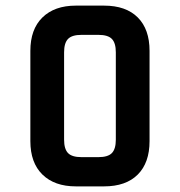

<svg xmlns="http://www.w3.org/2000/svg" viewBox="-20 -663 640 683"><path d="M208 -166Q208 -133 222 -118.5Q236 -104 270 -104H330Q364 -104 378 -118.5Q392 -133 392 -166V-477Q392 -510 378 -524.5Q364 -539 330 -539H270Q236 -539 222 -524.5Q208 -510 208 -477ZM512 -161Q512 -84 470 -42Q428 0 350 0H250Q174 0 131 -42Q88 -84 88 -161V-482Q88 -559 131 -601Q174 -643 250 -643H350Q428 -643 470 -601Q512 -559 512 -482Z"/></svg>

Font: RajdhaniMono
Style: Bold
Weight: 700
Monospace: yes
Designer: Satya Rajpurohit, Jyotish Sonowal
Foundry: Indian Type Foundry
Version: Version 1.201;PS 1.0;hotconv 1.0.78;makeotf.lib2.5.61930; tt